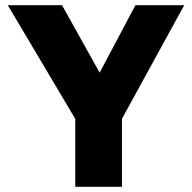

<svg xmlns="http://www.w3.org/2000/svg" viewBox="-20 -720 740 740"><path d="M450 0H270V-262L10 -700H219L364 -440L502 -700H690L450 -262Z"/></svg>

Font: Golos Text
Style: Bold
Weight: 700
Designer: A.Korolkova, Vitaly Kuzmin
Foundry: ParaType Ltd
Version: Version 2.004